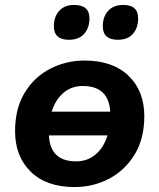

<svg xmlns="http://www.w3.org/2000/svg" viewBox="-20 -746 644 777"><path d="M282 11Q168 11 104.5 -51Q41 -113 41 -215Q41 -307 80 -371Q119 -435 183.5 -468Q248 -501 322 -501Q436 -501 500 -439.5Q564 -378 564 -276Q564 -184 524.5 -120Q485 -56 421 -22.5Q357 11 282 11ZM315 -398Q269 -398 236.5 -370Q204 -342 189 -294H426Q420 -398 315 -398ZM288 -93Q334 -93 367 -121Q400 -149 415 -198H178Q183 -93 288 -93ZM457 -585Q396 -585 396 -640Q396 -678 417.5 -702Q439 -726 479 -726Q539 -726 539 -672Q539 -633 518 -609Q497 -585 457 -585ZM259 -585Q198 -585 198 -640Q198 -678 219.5 -702Q241 -726 280 -726Q342 -726 342 -672Q342 -633 320.5 -609Q299 -585 259 -585Z"/></svg>

Font: Nunito ExtraBold
Style: Italic
Weight: 800
Italic angle: -9°
Designer: Vernon Adams
Foundry: Vernon Adams
Version: Version 3.601; ttfautohint (v1.8.2.53-6de2)